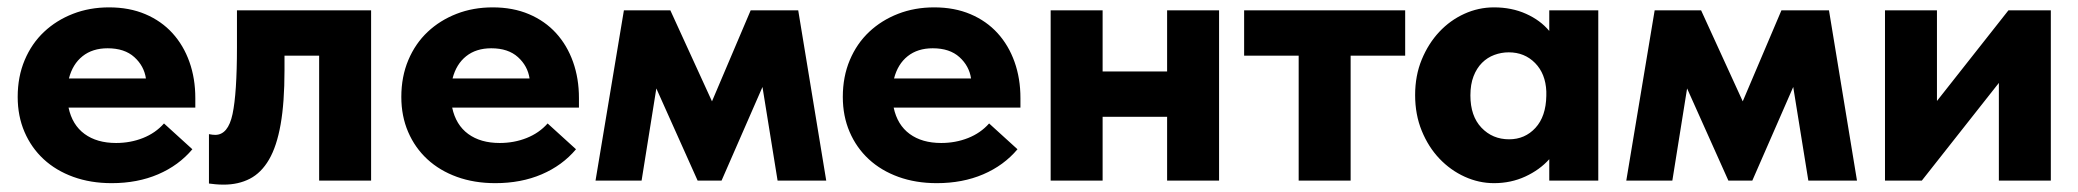

<svg xmlns="http://www.w3.org/2000/svg" viewBox="-20 -490 5639 521"><path d="M283 7Q226 7 179 -10Q132 -27 98.5 -58Q65 -89 46.5 -132Q28 -175 28 -227Q28 -282 47 -327Q66 -372 99.5 -403.5Q133 -435 178 -452.5Q223 -470 276 -470Q331 -470 374.5 -451.5Q418 -433 448 -400Q478 -367 494 -322Q510 -277 510 -224V-198H166Q176 -151 209.5 -126.5Q243 -102 295 -102Q334 -102 368 -115.5Q402 -129 425 -155L502 -85Q465 -41 409 -17Q353 7 283 7ZM272 -359Q231 -359 204 -337.5Q177 -316 167 -277H376Q371 -311 344.5 -335Q318 -359 272 -359Z M587 11Q575 11 564.5 10Q554 9 547 8V-126Q557 -124 564 -124Q599 -124 611 -180.5Q623 -237 623 -362V-462H987V0H846V-339H752V-299Q752 -212 741.5 -152.5Q731 -93 710 -57Q689 -21 658 -5Q627 11 587 11Z M1324 7Q1267 7 1220 -10Q1173 -27 1139.5 -58Q1106 -89 1087.5 -132Q1069 -175 1069 -227Q1069 -282 1088 -327Q1107 -372 1140.5 -403.5Q1174 -435 1219 -452.5Q1264 -470 1317 -470Q1372 -470 1415.5 -451.5Q1459 -433 1489 -400Q1519 -367 1535 -322Q1551 -277 1551 -224V-198H1207Q1217 -151 1250.5 -126.5Q1284 -102 1336 -102Q1375 -102 1409 -115.5Q1443 -129 1466 -155L1543 -85Q1506 -41 1450 -17Q1394 7 1324 7ZM1313 -359Q1272 -359 1245 -337.5Q1218 -316 1208 -277H1417Q1412 -311 1385.5 -335Q1359 -359 1313 -359Z M1673 -462H1799L1912 -215L2017 -462H2146L2222 0H2090L2049 -254L1938 0H1873L1761 -250L1721 0H1596Z M2522 7Q2465 7 2418 -10Q2371 -27 2337.5 -58Q2304 -89 2285.5 -132Q2267 -175 2267 -227Q2267 -282 2286 -327Q2305 -372 2338.5 -403.5Q2372 -435 2417 -452.5Q2462 -470 2515 -470Q2570 -470 2613.5 -451.5Q2657 -433 2687 -400Q2717 -367 2733 -322Q2749 -277 2749 -224V-198H2405Q2415 -151 2448.5 -126.5Q2482 -102 2534 -102Q2573 -102 2607 -115.5Q2641 -129 2664 -155L2741 -85Q2704 -41 2648 -17Q2592 7 2522 7ZM2511 -359Q2470 -359 2443 -337.5Q2416 -316 2406 -277H2615Q2610 -311 2583.5 -335Q2557 -359 2511 -359Z M3147 -173H2972V0H2831V-462H2972V-296H3147V-462H3288V0H3147Z M3504 -339H3356V-462H3793V-339H3645V0H3504Z M4034 7Q3993 7 3954.5 -10.5Q3916 -28 3886 -59.5Q3856 -91 3838 -135Q3820 -179 3820 -232Q3820 -285 3838 -328.5Q3856 -372 3885.5 -403.5Q3915 -435 3953.5 -452.5Q3992 -470 4034 -470Q4082 -470 4121 -452.5Q4160 -435 4184 -406V-462H4317V0H4184V-58Q4158 -29 4119 -11Q4080 7 4034 7ZM4075 -112Q4118 -112 4146.5 -143Q4175 -174 4176 -230V-242Q4174 -290 4145.5 -319Q4117 -348 4074 -348Q4054 -348 4035 -341Q4016 -334 4001.5 -319.5Q3987 -305 3978.5 -283Q3970 -261 3970 -231Q3970 -175 4000 -143.5Q4030 -112 4075 -112Z M4470 -462H4596L4709 -215L4814 -462H4943L5019 0H4887L4846 -254L4735 0H4670L4558 -250L4518 0H4393Z M5095 -462H5236V-216L5430 -462H5545V0H5404V-265L5195 0H5095Z"/></svg>

Font: Tilda Sans Extra Bold
Style: Regular
Weight: 800
Designer: ParaType Ltd
Foundry: ParaType Ltd
Version: Version 1.009